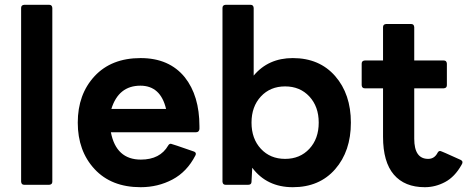

<svg xmlns="http://www.w3.org/2000/svg" viewBox="-20 -770 1948 800"><path d="M185 0H81Q69 0 68 -13V-737Q68 -749 81 -750H185Q197 -750 198 -737V-13Q198 -1 185 0Z M566 10Q444 10 374 -65.5Q304 -141 304 -259Q304 -377 374 -452.5Q444 -528 566 -528Q685 -528 750 -448Q811 -371 811 -244V-232Q809 -219 797 -219H442Q464 -105 567 -105Q647 -105 681 -164Q685 -171 692 -171Q695 -171 787 -139Q796 -136 796 -129Q796 -126 794 -122Q759 -54 698.5 -22Q638 10 566 10ZM672 -316Q649 -413 565 -413Q474 -413 444 -316Z M1200 10Q1092 10 1031 -71L1028 -13Q1028 0 1014 0H920Q908 0 907 -13V-737Q907 -749 920 -750H1024Q1036 -750 1037 -737V-455Q1098 -528 1200 -528Q1311 -528 1376.5 -453Q1442 -378 1442 -259Q1442 -140 1376.5 -65Q1311 10 1200 10ZM1168 -108Q1230 -108 1269 -150Q1308 -192 1308 -259Q1308 -326 1269 -368Q1230 -410 1168 -410Q1106 -410 1067 -368Q1028 -326 1028 -259Q1028 -192 1067 -150Q1106 -108 1168 -108Z M1750 10Q1666 10 1621 -42.5Q1576 -95 1576 -200V-402H1500Q1488 -402 1487 -415V-505Q1487 -517 1500 -518H1576V-657Q1576 -669 1589 -670H1693Q1705 -670 1706 -657V-518H1829Q1841 -518 1842 -505V-415Q1842 -403 1829 -402H1706V-192Q1706 -108 1764 -108Q1790 -108 1803 -133Q1807 -141 1814 -141Q1818 -141 1899 -104Q1907 -100 1907 -94Q1907 -89 1903 -83Q1875 -33 1834.5 -11.5Q1794 10 1750 10Z"/></svg>

Font: YamahaIndonesia935. App
Style: Bold
Weight: 700
Designer: Dalton Maag Ltd
Foundry: Dalton Maag Ltd
Version: Version 1.002; January 01, 2024; Regular/Italic